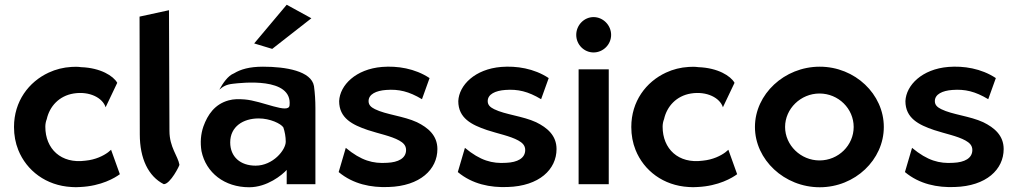

<svg xmlns="http://www.w3.org/2000/svg" viewBox="-20 -776 4288 809"><path d="M425 -324 474 -427C458 -456 404 -490 322 -493C308 -495 294 -495 281 -494C247 -492 215 -484 185 -470C101 -431 39 -349 39 -241C39 -206 45 -174 57 -144C92 -57 174 6 281 12C293 13 306 13 318 12C407 8 465 -27 485 -42L448 -145C444 -142 440 -138 435 -134C416 -120 383 -103 340 -99C237 -85 171 -149 171 -242C171 -253 173 -264 177 -274C189 -328 229 -372 290 -382C358 -393 413 -363 425 -324Z M670 0C698 0 738 -81 736 -82C730 -118 694 -156 694 -224L692 -733L568 -706L569 -210C569 -108 605 -33 670 0Z M966 -467C940 -457 919 -425 904 -398C920 -412 934 -420 961 -423C996 -427 1213 -453 1200 -332C1196 -294 1085 -351 1011 -357C985 -359 965 -359 943 -353C885 -337 855 -293 837 -243C826 -211 823 -176 829 -139C848 -48 926 13 1030 13C1106 13 1169 -39 1188 -60V0H1309V-320C1309 -353 1307 -383 1303 -413C1292 -477 1184 -495 1088 -495C1031 -495 994 -484 966 -467ZM1057 -78C993 -78 950 -115 950 -176C950 -243 1005 -277 1070 -277C1118 -277 1164 -255 1174 -239C1180 -221 1184 -200 1184 -179C1184 -144 1130 -78 1057 -78ZM1051 -593 1127 -570 1292 -699 1188 -756Z M1407 -51C1468 0 1544 15 1617 12C1750 8 1823 -62 1823 -148C1823 -205 1784 -238 1737 -261C1681 -287 1606 -293 1560 -316C1544 -324 1533 -333 1533 -350C1533 -379 1565 -394 1607 -397C1660 -401 1703 -391 1758 -358L1790 -447C1728 -488 1654 -499 1590 -494C1479 -485 1412 -417 1409 -350C1409 -278 1465 -250 1530 -228C1575 -213 1628 -203 1662 -184C1678 -175 1691 -164 1691 -144C1691 -109 1658 -92 1611 -90C1552 -86 1502 -99 1437 -153Z M1909 -51C1970 0 2046 15 2119 12C2252 8 2325 -62 2325 -148C2325 -205 2286 -238 2239 -261C2183 -287 2108 -293 2062 -316C2046 -324 2035 -333 2035 -350C2035 -379 2067 -394 2109 -397C2162 -401 2205 -391 2260 -358L2292 -447C2230 -488 2156 -499 2092 -494C1981 -485 1914 -417 1911 -350C1911 -278 1967 -250 2032 -228C2077 -213 2130 -203 2164 -184C2180 -175 2193 -164 2193 -144C2193 -109 2160 -92 2113 -90C2054 -86 2004 -99 1939 -153Z M2408 -629C2408 -588 2441 -555 2481 -555C2521 -555 2555 -588 2555 -629C2555 -670 2521 -704 2481 -704C2441 -704 2408 -670 2408 -629ZM2545 0V-484H2418V0Z M3026 -324 3075 -427C3059 -456 3005 -490 2923 -493C2909 -495 2895 -495 2882 -494C2848 -492 2816 -484 2786 -470C2702 -431 2640 -349 2640 -241C2640 -206 2646 -174 2658 -144C2693 -57 2775 6 2882 12C2894 13 2907 13 2919 12C3008 8 3066 -27 3086 -42L3049 -145C3045 -142 3041 -138 3036 -134C3017 -120 2984 -103 2941 -99C2838 -85 2772 -149 2772 -242C2772 -253 2774 -264 2778 -274C2790 -328 2830 -372 2891 -382C2959 -393 3014 -363 3026 -324Z M3288 -241C3288 -318 3354 -382 3433 -382C3513 -382 3577 -318 3577 -241C3577 -164 3513 -100 3433 -100C3354 -100 3288 -164 3288 -241ZM3161 -241C3161 -103 3285 13 3434 13C3583 13 3704 -103 3704 -241C3704 -379 3583 -495 3434 -495C3285 -495 3161 -379 3161 -241Z M3793 -51C3854 0 3930 15 4003 12C4136 8 4209 -62 4209 -148C4209 -205 4170 -238 4123 -261C4067 -287 3992 -293 3946 -316C3930 -324 3919 -333 3919 -350C3919 -379 3951 -394 3993 -397C4046 -401 4089 -391 4144 -358L4176 -447C4114 -488 4040 -499 3976 -494C3865 -485 3798 -417 3795 -350C3795 -278 3851 -250 3916 -228C3961 -213 4014 -203 4048 -184C4064 -175 4077 -164 4077 -144C4077 -109 4044 -92 3997 -90C3938 -86 3888 -99 3823 -153Z"/></svg>

Font: Bluebird
Style: Regular
Weight: 400
Designer: Jasper
Foundry: Cannot Into Space Fonts
Version: Version 0.98